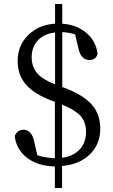

<svg xmlns="http://www.w3.org/2000/svg" viewBox="-20 -820 566 962"><path d="M254.9 122.1V13.7Q170.9 12.7 116.2 -28.8Q61.5 -70.3 53.7 -138.7Q67.4 -169.9 97.7 -169.9Q138.7 -169.9 151.4 -110.4L167 -42Q207 -29.3 254.9 -27.3V-309.6L239.3 -315.4Q154.3 -347.7 113.3 -392.6Q68.4 -441.4 68.4 -514.6Q68.4 -591.8 121.1 -644Q173.8 -696.3 255.9 -701.2V-799.8H292V-701.2Q364.3 -696.3 413.1 -654.8Q461.9 -613.3 468.8 -549.8Q460.9 -519.5 427.7 -519.5Q385.7 -519.5 373 -577.1L356.4 -647.5Q327.1 -657.2 292 -659.2V-383.8L297.9 -381.8Q399.4 -344.7 444.3 -291Q482.4 -243.2 482.4 -175.8Q482.4 -97.7 430.7 -46.9Q378.9 3.9 291 11.7V122.1ZM291 -29.3Q346.7 -37.1 378.9 -70.8Q411.1 -104.5 411.1 -159.2Q411.1 -208 383.8 -238.8Q356.4 -269.5 291 -295.9ZM255.9 -397.5V-657.2Q203.1 -651.4 171.9 -620.1Q138.7 -586.9 138.7 -533.2Q138.7 -483.4 168.9 -450.2Q196.3 -419.9 255.9 -397.5Z"/></svg>

Font: Bpmf Zihi Box R
Style: R
Weight: 400
Foundry: But Ko
Version: Version 1.320